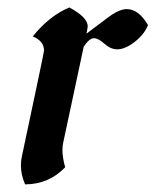

<svg xmlns="http://www.w3.org/2000/svg" viewBox="-20 -478 417 515"><path d="M47.4 16.6Q36.1 -8.8 36.1 -34.2Q36.1 -46.4 38.6 -58.1Q98.1 -337.4 98.1 -342.3Q98.1 -367.7 67.9 -380.4Q112.3 -435.5 166 -458Q215.3 -431.6 215.3 -407.2Q215.3 -404.8 211.9 -387.7L267.1 -429.2Q298.8 -453.6 319.8 -453.6Q352.1 -453.6 377 -410.6Q366.7 -385.3 341.1 -365.5Q315.4 -345.7 294.4 -345.7Q276.9 -345.7 260.3 -360.6Q243.7 -375.5 231.9 -375.5Q219.7 -375.5 204.6 -353L149.4 -94.7Q147.5 -85.9 147.5 -75.7Q147.5 -55.2 154.8 -29.3Q111.3 16.1 47.4 16.6Z"/></svg>

Font: Balgruf
Style: Italic
Weight: 500
Italic angle: -12°
Designer: Paul James Miller
Foundry: High-Logic / Made with FontCreator
Version: Version 1.201;March 28, 2021;FontCreator 13.0.0.2683 64-bit